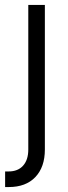

<svg xmlns="http://www.w3.org/2000/svg" viewBox="-41 -550 271 769"><path d="M138.7 -530.3V48.8Q138.7 119.1 100.6 159.2Q62.5 199.2 -5.9 199.2H-20.5V136.7H-6.8Q30.8 136.7 51.5 113.5Q72.3 90.3 72.3 48.8V-530.3Z"/></svg>

Font: Pretendard JP Light
Style: Regular
Weight: 300
Designer: Base glyphs from Inter by Rasmus Andersson; Hangeul glyphs from Noto Sans CJK(Source Han Sans) by Jang Soo-young and Kan
Foundry: Kil Hyung-jin
Version: Version 1.309